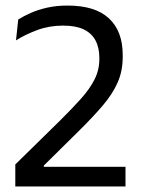

<svg xmlns="http://www.w3.org/2000/svg" viewBox="-20 -670 510 690"><path d="M35 0V-79L194.5 -235.5Q239.5 -280 271.2 -315.5Q303 -351 320 -385Q337 -419 337 -457.5V-462.5Q337 -499 323 -525Q309 -551 280.5 -564.5Q252 -578 207 -578Q157 -578 114 -562Q71 -546 37.5 -525L45.5 -600Q64.5 -612 90.5 -623.5Q116.5 -635 149.5 -642.5Q182.5 -650 223 -650Q322 -650 371.5 -604Q421 -558 421 -472.5V-465.5Q421 -415 403 -374Q385 -333 350.5 -292.2Q316 -251.5 267.5 -203.5L137.5 -75V-55.5L103.5 -70.5H431V0Z"/></svg>

Font: Anek Odia Medium
Style: Regular
Weight: 400
Version: Version 1.003